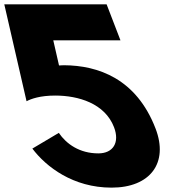

<svg xmlns="http://www.w3.org/2000/svg" viewBox="-161 -845 882 880"><path d="M-12.7 -164C50.7 -80 174.3 15 350.3 15C527.3 15 612.7 -98 551.9 -256C463.7 -485 288.5 -545 132.2 -546C124.2 -546 116.5 -545 109.5 -545L83.2 -660H391.2L327.7 -825H-141.3L-39.3 -381C-18.5 -392 22.7 -407 91.7 -407C198.7 -407 319.6 -371 361.6 -262C388.5 -192 357.8 -142 289.8 -142C203.8 -142 143.2 -185 108.6 -236Z"/></svg>

Font: Hussar
Style: BdOpOblFour
Weight: 700
Foundry: Cannot Into Space Fonts
Version: Version 2.00